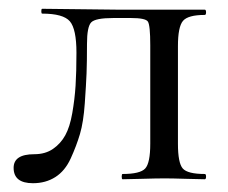

<svg xmlns="http://www.w3.org/2000/svg" viewBox="-20 -408 518 437"><path d="M55 9Q11 9 11 -26Q11 -57 58 -57Q83 -57 100.5 -69Q118 -81 128.5 -100Q139 -119 144.5 -150.5Q150 -182 152 -213Q154 -244 154 -288Q154 -342 139 -359.5Q124 -377 76 -377Q74 -377 74 -382.5Q74 -388 76 -388L249 -386H446Q449 -386 449 -380Q449 -374 446 -374Q408 -374 396.5 -360.5Q385 -347 385 -303V-81Q385 -37 396 -24.5Q407 -12 446 -12Q449 -12 449 -6Q449 0 446 0Q434 0 403 -1Q372 -2 355 -2Q336 -2 303.5 -1Q271 0 259 0Q257 0 257 -6Q257 -12 259 -12Q299 -12 310.5 -24.5Q322 -37 322 -81V-305Q322 -351 316.5 -359Q311 -367 278 -367H238Q197 -367 187.5 -357Q178 -347 178 -308Q178 -266 177 -241Q176 -216 173 -173Q170 -130 162 -103Q154 -76 141 -47.5Q128 -19 106 -5Q84 9 55 9Z"/></svg>

Font: Cormorant Garamond Book
Style: Regular
Weight: 500
Designer: Christian Thalmann (Catharsis Fonts)
Version: Version 1.000;PS 002.000;hotconv 1.0.88;makeotf.lib2.5.64775